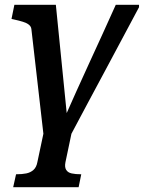

<svg xmlns="http://www.w3.org/2000/svg" viewBox="-20 -558 600 801"><path d="M161 0H278L253 119Q249 139 256 150.5Q263 162 279 165.5Q295 169 317 169H319L308 223H35L47 169H49Q72 169 89.5 165.5Q107 162 119.5 151Q132 140 136 118ZM213 -538 263 -39 243 -52Q270 -113 297.5 -174.5Q325 -236 353 -296.5Q381 -357 408.5 -417.5Q436 -478 463 -538H560V-528Q524 -461 489 -395Q454 -329 418.5 -263Q383 -197 348 -131.5Q313 -66 278 0H161L111 -436Q110 -447 101 -454.5Q92 -462 76 -467Q60 -472 37 -477L28 -479L40 -538Z"/></svg>

Font: Roboto Serif Medium
Style: Italic
Weight: 500
Italic angle: -10°
Designer: Greg Gazdowicz
Foundry: Commercial Type
Version: Version 1.008